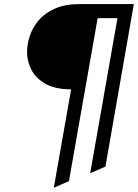

<svg xmlns="http://www.w3.org/2000/svg" viewBox="-20 -714 666 926"><path d="M239.5 191.5 323 -283Q244 -283.5 197.5 -310.8Q151 -338 130.8 -379Q110.5 -420 110.5 -462Q110.5 -501 124 -541.5Q137.5 -582 167.2 -616.8Q197 -651.5 246 -673Q295 -694.5 366.5 -694.5H625.5L488.5 89.5L415 121.5L546.5 -626.5H451L312.5 159.5Z"/></svg>

Font: Overpass Light
Style: Italic
Weight: 300
Italic angle: -10°
Designer: Delve Withrington, Dave Bailey, Thomas Jockin
Foundry: Delve Fonts LLC
Version: Version 4.000; ttfautohint (v1.8.3)